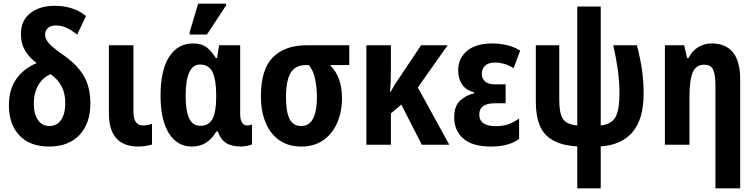

<svg xmlns="http://www.w3.org/2000/svg" viewBox="-20 -796 4152 1056"><path d="M250 10Q145 10 87 -51Q29 -112 29 -217Q29 -306 71 -363.5Q113 -421 182 -449Q139 -481 117 -519.5Q95 -558 95 -609Q95 -683 146.5 -723.5Q198 -764 280 -764Q385 -764 453 -708L404 -605Q345 -656 289 -656Q258 -656 243 -641.5Q228 -627 228 -605Q228 -583 247 -560.5Q266 -538 316 -502Q400 -446 438.5 -382.5Q477 -319 477 -227Q477 -117 417 -53.5Q357 10 250 10ZM252 -103Q293 -103 316 -136.5Q339 -170 339 -230Q339 -282 319 -320.5Q299 -359 259 -388Q216 -371 191 -328Q166 -285 166 -227Q166 -170 188.5 -136.5Q211 -103 252 -103Z M738 10Q658 9 618.5 -37Q579 -83 579 -171V-547H714V-183Q714 -141 728 -123.5Q742 -106 767 -106Q791 -106 816 -115V-1Q799 4 778.5 7Q758 10 738 10Z M1035 10Q955 10 909 -63Q863 -136 863 -271Q863 -409 910 -483Q957 -557 1042 -557Q1090 -557 1118 -534.5Q1146 -512 1167 -477H1174L1185 -547H1301V-168Q1301 -136 1311.5 -121Q1322 -106 1338 -106Q1354 -106 1366 -111V-2Q1360 2 1339.5 6Q1319 10 1306 10Q1255 10 1224.5 -9Q1194 -28 1178 -73H1170Q1148 -34 1114.5 -12Q1081 10 1035 10ZM1083 -104Q1127 -104 1148 -141Q1169 -178 1169 -261V-272Q1169 -358 1149 -399.5Q1129 -441 1080 -441Q1040 -441 1020.5 -397Q1001 -353 1001 -270Q1001 -186 1020.5 -145Q1040 -104 1083 -104ZM1023 -606V-619L1070 -776H1224V-767L1118 -606Z M1637 10Q1566 10 1516.5 -24.5Q1467 -59 1441 -121.5Q1415 -184 1415 -266Q1415 -415 1481 -481Q1547 -547 1667 -547H1901V-438H1795Q1830 -403 1845.5 -357.5Q1861 -312 1861 -257Q1861 -182 1835 -121.5Q1809 -61 1759 -25.5Q1709 10 1637 10ZM1636 -103Q1681 -103 1702 -144Q1723 -185 1723 -260Q1723 -312 1713.5 -359.5Q1704 -407 1679 -438H1661Q1605 -438 1579 -396Q1553 -354 1553 -260Q1553 -181 1572.5 -142Q1592 -103 1636 -103Z M2442 -547 2278 -315 2451 0H2300L2187 -221L2130 -172V0H1995V-547H2130V-421Q2130 -388 2129 -355.5Q2128 -323 2125 -292H2129Q2140 -312 2151.5 -331Q2163 -350 2175 -366L2296 -547Z M2681 10Q2578 10 2528 -34Q2478 -78 2478 -151Q2478 -213 2511 -243Q2544 -273 2588 -283V-288Q2542 -300 2521 -332Q2500 -364 2500 -409Q2500 -475 2548.5 -516Q2597 -557 2688 -557Q2724 -557 2763 -549Q2802 -541 2841 -518L2805 -421Q2778 -438 2752.5 -445Q2727 -452 2705 -452Q2666 -452 2648 -434.5Q2630 -417 2630 -391Q2630 -364 2647.5 -348Q2665 -332 2705 -332H2761V-228H2704Q2657 -228 2636.5 -212Q2616 -196 2616 -166Q2616 -133 2640 -117.5Q2664 -102 2705 -102Q2744 -102 2773 -111.5Q2802 -121 2835 -144V-31Q2801 -8 2762.5 1Q2724 10 2681 10Z M3155 240V9Q3042 4 2984.5 -51.5Q2927 -107 2927 -240V-547H3056V-244Q3056 -172 3076.5 -141.5Q3097 -111 3155 -106V-760H3284V-106Q3344 -113 3365.5 -152.5Q3387 -192 3387 -284Q3387 -347 3378 -412Q3369 -477 3353 -547H3483Q3503 -470 3511.5 -407.5Q3520 -345 3520 -282Q3520 -141 3459 -69.5Q3398 2 3284 9V240Z M3915 240V-323Q3915 -380 3903.5 -410Q3892 -440 3853 -440Q3808 -440 3790 -398Q3772 -356 3772 -261V0H3637V-547H3743L3759 -477H3767Q3787 -517 3820.5 -537Q3854 -557 3893 -557Q4051 -557 4051 -360V240Z"/></svg>

Font: Noto Sans Condensed
Style: Bold
Weight: 700
Width: 3
Designer: Monotype Design Team
Foundry: Monotype Imaging Inc.
Version: Version 2.013; ttfautohint (v1.8.4.7-5d5b)